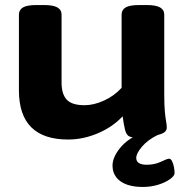

<svg xmlns="http://www.w3.org/2000/svg" viewBox="-20 -545 733 761"><path d="M250 8Q55 8 55 -187V-487Q55 -506 71 -515.5Q87 -525 124 -525H155Q191 -525 207.5 -515.5Q224 -506 224 -487V-218Q224 -172 244.5 -150Q265 -128 315 -128Q352 -128 392.5 -146.5Q433 -165 462 -197V-487Q462 -506 478 -515.5Q494 -525 531 -525H562Q598 -525 614.5 -515.5Q631 -506 631 -487V-174Q631 -127 633.5 -101.5Q636 -76 638.5 -63Q641 -50 641 -39Q641 -22 618.5 -14Q596 -6 567 -3Q538 0 517 0Q498 0 489 -6.5Q480 -13 475.5 -31Q471 -49 466 -84Q427 -42 368.5 -17Q310 8 250 8ZM546 196Q489 196 457.5 173.5Q426 151 426 111Q426 79 455.5 42Q485 5 540 -17L605 -10Q566 9 543 36Q520 63 520 81Q520 108 562 108Q593 108 618 96Q643 84 650 84Q657 84 662 94Q667 104 669.5 117.5Q672 131 672 141Q672 152 654 165Q636 178 607.5 187Q579 196 546 196Z"/></svg>

Font: Asap Expanded ExtraBold
Style: Regular
Weight: 800
Width: 7
Designer: Pablo Cosgaya
Foundry: Omnibus-Type
Version: Version 3.001; ttfautohint (v1.8.4.7-5d5b)